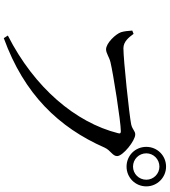

<svg xmlns="http://www.w3.org/2000/svg" viewBox="40 -912 919 1040"><g transform="rotate(90 500.0 -392.5)"><path d="M173 25 187 47C491 -63 671 -251 780 -499C795 -532 826 -542 826 -567C826 -598 743 -665 709 -665C689 -665 684 -650 654 -643C605 -633 305 -601 242 -601C206 -601 183 -630 164 -656L146 -649C148 -621 150 -605 155 -588C165 -559 214 -507 248 -507C269 -507 291 -525 318 -531C375 -545 640 -587 691 -587C700 -587 706 -585 702 -572C644 -342 456 -119 173 25ZM883 -618C942 -618 990 -665 990 -725C990 -784 942 -832 883 -832C823 -832 776 -784 776 -725C776 -665 823 -618 883 -618ZM883 -653C843 -653 811 -685 811 -725C811 -764 843 -796 883 -796C922 -796 954 -764 954 -725C954 -685 922 -653 883 -653Z"/></g></svg>

Font: Source Han Serif CN Medium
Style: Regular
Weight: 500
Designer: Ryoko NISHIZUKA 西塚涼子 (kana & ideographs); Frank Grießhammer (Latin, Greek & Cyrillic); Wenlong ZHANG 张文龙 (bopomofo); San
Foundry: Adobe
Version: Version 2.002;hotconv 1.1.0;makeotfexe 2.6.0